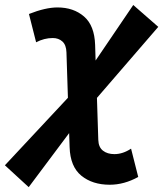

<svg xmlns="http://www.w3.org/2000/svg" viewBox="-27 -733 657 772"><path d="M88.4 19.5 -7.3 -68.4 246.1 -339.8 240.2 -522.5Q239.3 -552.2 223.9 -566.2Q208.5 -580.1 185.1 -580.1Q150.9 -580.1 118.2 -563L89.4 -676.8Q156.2 -703.1 204.1 -703.1Q268.6 -703.1 310.8 -666.7Q353 -630.4 355.5 -552.2L357.4 -489.7L508.8 -712.9L609.4 -625L362.8 -339.4L368.2 -170.9Q369.1 -141.1 387 -127.2Q404.8 -113.3 433.1 -113.3Q466.8 -113.3 500 -135.3L528.8 -21.5Q472.2 9.8 414.1 9.8Q344.7 9.8 300 -26.6Q255.4 -63 252.9 -141.1L251 -197.8Z"/></svg>

Font: CaskaydiaCove NFP
Style: Bold Italic
Weight: 700
Italic angle: -10°
Designer: Aaron Bell
Foundry: Saja Typeworks
Version: Version 2111.001; VTT 6.35;Nerd Fonts 3.1.1